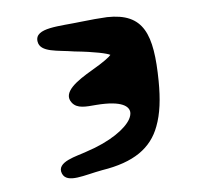

<svg xmlns="http://www.w3.org/2000/svg" viewBox="-67 -1262 726 697"><g transform="rotate(-10 296.0 -914.0)"><path d="M111 -660C124 -620 191 -641 257 -647C375 -655 443 -695 478 -769C499 -812 510 -865 515 -930C528 -1102 504 -1182 371 -1191C343 -1192 311 -1192 276 -1191C195 -1188 104 -1199 107 -1148C109 -1106 174 -1104 232 -1089C306 -1075 349 -1061 359 -1054C354 -1048 329 -1032 284 -1011C225 -983 163 -949 191 -907C207 -883 238 -884 277 -884C373 -883 394 -857 394 -837C394 -830 391 -821 385 -812C364 -781 304 -744 212 -723C177 -713 96 -706 111 -660Z"/></g></svg>

Font: Venom Sans
Style: Bd
Weight: 700
Version: Version 1.001